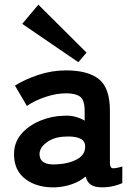

<svg xmlns="http://www.w3.org/2000/svg" viewBox="-20 -794 574 821"><path d="M219 7Q141 10 90.5 -27Q40 -64 40 -134Q40 -185 71 -221Q102 -257 151 -277.5Q200 -298 252 -299Q278 -301 301 -295Q324 -289 342 -278V-320Q342 -367 322 -381Q302 -395 263 -395Q221 -395 174.5 -379.5Q128 -364 95 -341L44 -428Q85 -454 143 -473.5Q201 -493 263 -493Q356 -493 403 -455.5Q450 -418 450 -320V-99Q450 -78 459.5 -75Q469 -72 503 -82V-11Q488 -4 465.5 1.5Q443 7 417 7Q386 7 369.5 -3.5Q353 -14 346 -39Q321 -18 288 -6.5Q255 5 219 7ZM217 -91Q273 -93 309.5 -113Q346 -133 344 -170Q343 -194 319.5 -203Q296 -212 261 -210Q212 -209 180 -185.5Q148 -162 149 -133Q151 -88 217 -91ZM315 -528 75 -692 144 -774 350 -569Z"/></svg>

Font: Zen Kaku Gothic New
Style: Bold
Weight: 700
Designer: Yoshimichi Ohira
Foundry: Positype
Version: Version 1.002